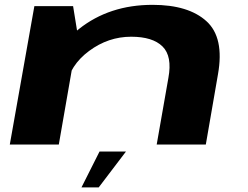

<svg xmlns="http://www.w3.org/2000/svg" viewBox="-20 -612 1050 813"><path d="M21.5 0H229L309.5 -462.5L289.5 -586H125.5ZM643.5 0H851.5L903 -297.5Q930.5 -453 854.2 -522.2Q778 -591.5 626 -591.5Q443 -591.5 314.2 -489.2Q185.5 -387 172 -314L260 -246Q276 -336 357.2 -396.2Q438.5 -456.5 535.5 -456.5Q626.5 -456.5 668.2 -415.2Q710 -374 693 -282ZM325 181.5H398L513.5 29.5H401.5Z"/></svg>

Font: Anybody ExtraExpanded
Style: Bold Italic
Weight: 700
Width: 8
Italic angle: -10°
Version: Version 1.113;gftools[0.9.25]